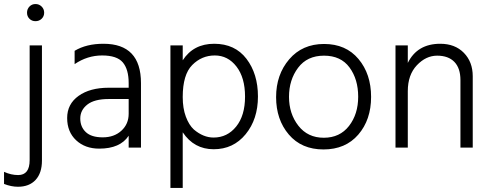

<svg xmlns="http://www.w3.org/2000/svg" viewBox="-67 -732 2434 952"><path d="M139.5 -699.5Q152 -687 152 -669Q152 -651 139.5 -639Q127 -627 109 -627Q91 -627 79 -639Q67 -651 67 -669Q67 -687 79 -699.5Q91 -712 109 -712Q127 -712 139.5 -699.5ZM141 64Q141 126 109.5 160Q78 194 22 194Q-11 194 -47 180V120Q-12 136 23 136Q80 136 80 62V-507H141Z M425 5Q355 5 310.5 -36.5Q266 -78 266 -147Q266 -216 322.5 -256.5Q379 -297 472 -297H571V-320Q571 -388 542 -422.5Q513 -457 439.5 -457Q366 -457 303 -414V-480Q361 -515 446 -515Q632 -515 632 -320V0H571V-59Q529 5 425 5ZM571 -168V-241H472Q401 -241 366 -213.5Q331 -186 331 -144.5Q331 -103 358.5 -77Q386 -51 442.5 -51Q499 -51 535 -84Q571 -117 571 -168Z M839 -251Q839 -195 854.5 -153.5Q870 -112 894 -90Q941 -50 992 -50Q1060 -50 1104 -104.5Q1148 -159 1148 -253Q1148 -347 1105.5 -402Q1063 -457 998 -457Q933 -457 886 -409.5Q839 -362 839 -251ZM839 200H778V-507H839V-433Q892 -515 995 -515Q1098 -515 1155 -440.5Q1212 -366 1212 -253.5Q1212 -141 1151 -66.5Q1090 8 992.5 8Q895 8 839 -76Z M1539.5 -456Q1456 -456 1411 -396Q1366 -336 1366 -252Q1366 -168 1412.5 -108.5Q1459 -49 1538.5 -49Q1618 -49 1663.5 -107.5Q1709 -166 1709 -252.5Q1709 -339 1666 -397.5Q1623 -456 1539.5 -456ZM1540 -514Q1648 -514 1710.5 -439.5Q1773 -365 1773 -251.5Q1773 -138 1709.5 -64.5Q1646 9 1537 9Q1428 9 1365 -65Q1302 -139 1302 -250.5Q1302 -362 1367 -438Q1432 -514 1540 -514Z M2277 0H2216V-335Q2216 -394 2186 -425Q2156 -456 2100.5 -456Q2045 -456 2000 -408.5Q1955 -361 1955 -280V0H1894V-507H1955V-420Q2002 -515 2116 -515Q2189 -515 2233 -470Q2277 -425 2277 -354Z"/></svg>

Font: Hind Mysuru Light
Style: Regular
Weight: 300
Designer: Manushi Parikh, Hitesh Malaviya
Foundry: Indian Type Foundry
Version: Version 0.703;PS 1.0;hotconv 1.0.86;makeotf.lib2.5.63406